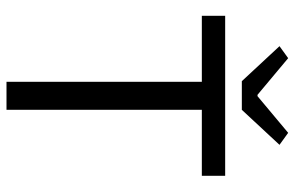

<svg xmlns="http://www.w3.org/2000/svg" viewBox="-174 -710 885 576"><g transform="rotate(90 268.0 -422.5)"><path d="M226 0V-586H28V-656H508V-586H310V0ZM224 -706 119 -819 155 -845 265 -753H269L379 -845L415 -819L310 -706Z"/></g></svg>

Font: Source Sans Pro
Style: Regular
Weight: 400
Designer: Paul D. Hunt
Foundry: Adobe Systems Incorporated
Version: Version 2.021;PS 2.000;hotconv 1.0.86;makeotf.lib2.5.63406